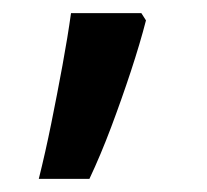

<svg xmlns="http://www.w3.org/2000/svg" viewBox="-20 -141 315 292"><path d="M202 -110Q193 -75 179 -32.5Q165 10 149 52.5Q133 95 116 131H39Q49 91 58 46.5Q67 2 75 -41.5Q83 -85 88 -121H195Z"/></svg>

Font: Noto Sans Symbols Medium
Style: Regular
Weight: 500
Version: Version 2.002